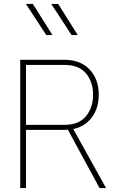

<svg xmlns="http://www.w3.org/2000/svg" viewBox="-20 -953 578 973"><path d="M245.6 -775.4 146.5 -933.1H111.3L214.4 -775.4ZM374 -775.4 274.9 -933.1H239.7L342.8 -775.4ZM343.8 -312.5H314.9L484.4 0H517.6ZM111.8 0V-294.9H307.1Q388.2 -294.9 434.3 -344.7Q480.5 -394.5 480.5 -473.1Q480.5 -551.8 434.1 -600.8Q387.7 -649.9 307.1 -649.9H82.5V0ZM111.8 -624H307.1Q379.4 -624 415.5 -581.3Q451.7 -538.6 451.7 -473.1Q451.7 -407.7 415.5 -364Q379.4 -320.3 307.1 -320.3H111.8Z"/></svg>

Font: Estedad VF
Style: Regular
Weight: 100
Designer: Amin Abedi
Version: Version 7.3